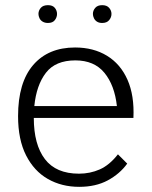

<svg xmlns="http://www.w3.org/2000/svg" viewBox="-20 -704 590 744"><path d="M287 20Q219 20 165.5 -10.5Q112 -41 81 -102Q50 -163 50 -254Q50 -384 108.5 -452Q167 -520 271 -520Q342 -520 394.5 -488Q447 -456 474 -395Q501 -334 497 -247H111Q111 -144 154 -87.5Q197 -31 286 -31Q329 -31 366.5 -47.5Q404 -64 437 -106L473 -70Q444 -30 397.5 -5Q351 20 287 20ZM113 -293H433Q424 -374 384.5 -422Q345 -470 272 -470Q195 -470 158 -422Q121 -374 113 -293ZM129 -650Q129 -663 138 -673.5Q147 -684 166 -684Q184 -684 192.5 -673.5Q201 -663 201 -650Q201 -637 192.5 -626Q184 -615 166 -615Q154 -615 145.5 -620Q137 -625 133 -633.5Q129 -642 129 -650ZM340 -650Q340 -663 349 -673.5Q358 -684 376 -684Q394 -684 403 -673.5Q412 -663 412 -650Q412 -637 403 -626Q394 -615 376 -615Q364 -615 356 -620Q348 -625 344 -633.5Q340 -642 340 -650Z"/></svg>

Font: Moderustic Light
Style: Regular
Weight: 300
Designer: Tural Alisoy
Foundry: TAFT Foundry
Version: Version 2.120